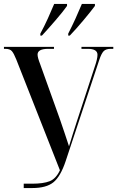

<svg xmlns="http://www.w3.org/2000/svg" viewBox="-20 -951 593 971"><path d="M100 0H143Q214 0 250 -29Q286 -58 312 -136L482 -648Q493 -681 504.5 -692.5Q516 -704 540 -704H553V-714H392V-704H424Q473 -704 473 -674Q473 -653 459 -613L369 -338Q358 -305 348.5 -274Q339 -243 329 -211Q318 -246 307 -277.5Q296 -309 283 -348L183 -627Q170 -660 170 -675Q170 -704 224 -704H253V-714H0V-704H7Q30 -704 40 -692.5Q50 -681 62 -651L283 -90Q263 -47 231 -34.5Q199 -22 143 -22H100ZM184 -771H192Q221 -802 261 -848.5Q301 -895 319 -921V-931H254Q240 -897 222 -857.5Q204 -818 184 -781ZM325 -771H333Q363 -802 402 -848.5Q441 -895 460 -921V-931H394Q380 -897 362 -857.5Q344 -818 325 -781Z"/></svg>

Font: Noto Serif Display Condensed Semi
Style: Regular
Weight: 600
Width: 3
Designer: Monotype Design Team
Foundry: Monotype Imaging Inc.
Version: Version 1.900